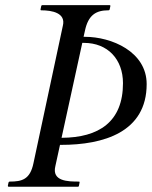

<svg xmlns="http://www.w3.org/2000/svg" viewBox="-20 -708 576 728"><path d="M189.9 -78.1 207.5 -158.7H211.9C372.1 -158.7 536.1 -206.5 536.1 -389.2C536.1 -512.2 402.8 -568.4 302.2 -568.4H296.9L301.8 -590.3C314.5 -652.3 345.2 -668.9 391.1 -668.9C394.5 -668.9 395.5 -670.9 396 -672.9L398.4 -684.6C398.9 -686 398.9 -688.5 395.5 -688.5H141.1C137.7 -688.5 136.7 -687 136.2 -684.6L133.8 -672.9C133.3 -670.9 133.3 -668.9 136.7 -668.9C176.8 -668.9 230.5 -659.2 218.3 -610.4L106.9 -89.4C94.2 -27.3 63 -19.5 17.1 -19.5C13.7 -19.5 12.7 -17.1 12.2 -15.6L9.8 -3.9C9.8 -2.4 9.8 0 13.2 0H274.9C278.8 0 278.8 -2 279.3 -3.9L281.7 -15.6C282.2 -17.6 282.2 -19.5 278.8 -19.5C237.3 -19.5 175.8 -20.5 189.9 -78.1ZM298.3 -545.4C388.7 -545.4 446.3 -482.9 446.3 -392.6C446.3 -246.1 355 -186 213.4 -185.5L292 -545.4Z"/></svg>

Font: Cardo
Style: Italic
Weight: 400
Designer: David J. Perry
Foundry: David J. Perry
Version: Version 0.99